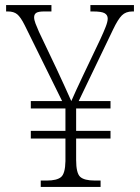

<svg xmlns="http://www.w3.org/2000/svg" viewBox="-20 -734 551 754"><path d="M140 0V-25H164Q203 -25 219.5 -38.5Q236 -52 237 -101V-190H101V-220H237V-308H101V-337H224L77 -635Q61 -667 47.5 -678Q34 -689 11 -689H4V-714H182V-689H153Q131 -689 122.5 -683.5Q114 -678 114 -666Q114 -656 119.5 -641.5Q125 -627 133 -609L202 -464Q217 -432 232.5 -398Q248 -364 260 -337Q267 -354 279.5 -380.5Q292 -407 305 -435L374 -580Q387 -608 395 -628.5Q403 -649 403 -661Q403 -675 391 -682Q379 -689 345 -689H335V-714H506V-689H500Q474 -689 458.5 -673.5Q443 -658 424 -618L289 -337H414V-308H279V-220H414V-190H279V-106Q279 -54 295 -39.5Q311 -25 352 -25H375V0Z"/></svg>

Font: Noto Serif SemiCondensed ExtraLight
Style: Regular
Weight: 200
Width: 4
Designer: Monotype Design Team
Foundry: Monotype Imaging Inc.
Version: Version 2.014